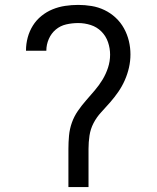

<svg xmlns="http://www.w3.org/2000/svg" viewBox="-20 -763 640 783"><path d="M259 0V-156Q259 -183 261.5 -210Q264 -237 273 -262.5Q282 -288 297.5 -310.5Q313 -333 331 -353.5Q349 -374 366.5 -394.5Q384 -415 398 -438Q412 -461 420.5 -487Q429 -513 429 -540Q429 -566 420.5 -591Q412 -616 393.5 -634.5Q375 -653 350 -661Q325 -669 299 -669Q274 -669 250 -663.5Q226 -658 207.5 -642.5Q189 -627 179 -604Q169 -581 169 -557Q169 -557 169 -556.5Q169 -556 169 -556H86Q86 -556 86 -556.5Q86 -557 86 -557Q86 -584 93 -610Q100 -636 114 -658.5Q128 -681 149 -698Q170 -715 194.5 -725Q219 -735 245.5 -739Q272 -743 299 -743Q326 -743 353.5 -738.5Q381 -734 406 -722Q431 -710 451.5 -691Q472 -672 485.5 -647.5Q499 -623 505.5 -596Q512 -569 512 -541Q512 -514 506 -487.5Q500 -461 489 -436Q478 -411 462.5 -388.5Q447 -366 429 -345.5Q411 -325 392.5 -305Q374 -285 361.5 -261Q349 -237 345 -210Q341 -183 341 -156V0Z"/></svg>

Font: Iosevka Meiseki Sans
Style: Regular
Weight: 400
Monospace: yes
Designer: Belleve Invis
Foundry: Belleve Invis
Version: Version 11.2.6; ttfautohint (v1.8.4)